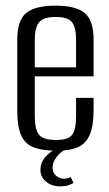

<svg xmlns="http://www.w3.org/2000/svg" viewBox="-20 -524 387 679"><path d="M181 9Q131 9 100 -2.5Q69 -14 55 -45Q41 -76 41 -135V-382Q41 -452 72.5 -478Q104 -504 177 -504Q248 -504 279.5 -478Q311 -452 311 -382V-254H103V-114Q103 -66 118 -47.5Q133 -29 179 -29Q221 -29 235 -47Q249 -65 249 -114V-178H311V-136Q311 -78 297 -46.5Q283 -15 254.5 -3Q226 9 181 9ZM103 -286H249V-384Q249 -426 235 -445Q221 -464 177 -464Q133 -464 118 -445Q103 -426 103 -384ZM192 135Q163 135 143 118.5Q123 102 123 77Q123 49 143 28Q163 7 188 -1L220 0Q194 12 180 31Q166 50 166 69Q166 88 179 98Q192 108 205 108Q214 108 220.5 106Q227 104 230 102L240 123Q234 127 222.5 131Q211 135 192 135Z"/></svg>

Font: Alumni Sans
Style: Regular
Weight: 400
Designer: Robert E. Leuschke
Foundry: Robert E. Leuschke
Version: Version 1.018